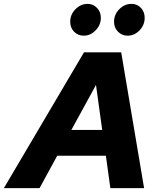

<svg xmlns="http://www.w3.org/2000/svg" viewBox="-74 -970 821 990"><path d="M-54 0 359 -700H551L669 0H495L472 -167H221L130 0ZM294 -300H453L421 -532ZM358 -786Q328 -786 308 -806.5Q288 -827 288 -858Q288 -895 315 -922.5Q342 -950 378 -950Q406 -950 426 -929.5Q446 -909 446 -878Q446 -841 419 -813.5Q392 -786 358 -786ZM584 -786Q555 -786 534.5 -806.5Q514 -827 514 -858Q514 -895 541 -922.5Q568 -950 604 -950Q633 -950 652.5 -929.5Q672 -909 672 -878Q672 -841 645.5 -813.5Q619 -786 584 -786Z"/></svg>

Font: Red Hat Text
Style: Bold Italic
Weight: 700
Italic angle: -12°
Designer: Pentagram / MCKL
Foundry: Pentagram / MCKL
Version: Version 1.003; Red Hat Text Bold Italic